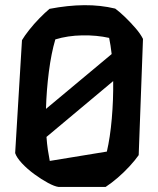

<svg xmlns="http://www.w3.org/2000/svg" viewBox="-20 -740 626 760"><path d="M436 -706Q455 -692 476.5 -671Q498 -650 517 -628Q536 -606 546 -586L529 -126Q515 -106 493 -82Q471 -58 446 -36.5Q421 -15 398 0H212Q196 -2 170 -16Q144 -30 116 -50.5Q88 -71 67 -93.5Q46 -116 40 -134L67 -581Q77 -598 95.5 -621.5Q114 -645 136 -667.5Q158 -690 176 -705Q249 -719 313.5 -719.5Q378 -720 436 -706ZM412 -590Q363 -601 305.5 -600Q248 -599 199 -584Q183 -530 173.5 -456.5Q164 -383 162 -309L422 -526Q420 -543 417.5 -559.5Q415 -576 412 -590ZM177 -103 403 -140Q416 -196 422.5 -270.5Q429 -345 428 -419L164 -198Q166 -170 169.5 -146.5Q173 -123 177 -103Z"/></svg>

Font: Langar
Style: Regular
Weight: 400
Designer: Alessia Mazzarella
Foundry: Typeland
Version: Version 1.001; ttfautohint (v1.8.3)